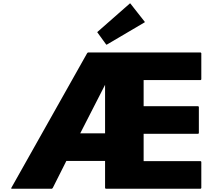

<svg xmlns="http://www.w3.org/2000/svg" viewBox="-20 -1148 1315 1175"><path d="M623 -332H471L623 -629ZM623 -163V3L627 7H1208L1212 3V-158L1208 -162H859V-329H1193L1197 -333V-494L1193 -498H859V-658H1208L1212 -662V-823L1208 -827H518L513 -822L48 4L51 7H298L303 2L386 -163ZM575 -951 628 -878 632 -874 863 -1010 867 -1013 779 -1125 776 -1128 579 -955Z"/></svg>

Font: Hussar Woodtype
Style: Bd
Weight: 900
Foundry: Cannot Into Space Fonts
Version: Version 1.07